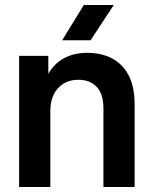

<svg xmlns="http://www.w3.org/2000/svg" viewBox="-20 -743 606 763"><path d="M391 0V-312Q391 -370 364 -398Q337 -426 292 -426Q241 -426 210.5 -392.5Q180 -359 180 -301V0H56V-521H172V-451H173Q195 -490 234 -511.5Q273 -533 327 -533Q383 -533 425 -511Q467 -489 491 -444Q515 -399 515 -328V0ZM313 -723H432L340 -583H227Z"/></svg>

Font: TikTok Sans 24pt SemiBold
Style: Regular
Weight: 600
Version: Version 4.000